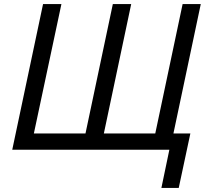

<svg xmlns="http://www.w3.org/2000/svg" viewBox="-20 -734 1005 941"><path d="M771 187 810 0H40L191 -714H281L146 -80H399L533 -714H623L489 -80H741L875 -714H964L830 -80H913L856 187Z"/></svg>

Font: Noto IKEA Latin
Style: Italic
Weight: 400
Italic angle: -12°
Designer: Monotype Design Team
Foundry: Monotype Imaging Inc.
Version: Version 1.0